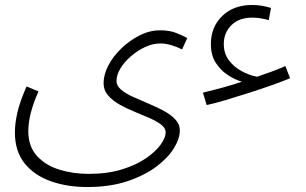

<svg xmlns="http://www.w3.org/2000/svg" viewBox="-20 -522 1233 773"><path d="M812 -99 797 -149Q827 -156 868 -167Q909 -178 954 -193Q926 -201 897 -220Q868 -239 848.5 -269.5Q829 -300 829 -345Q829 -413 874.5 -457.5Q920 -502 996 -502Q1032 -502 1071 -490L1062 -441Q1027 -451 996 -451Q942 -451 911.5 -420.5Q881 -390 881 -345Q881 -307 901 -280Q921 -253 952 -236Q983 -219 1015 -213Q1044 -223 1073 -233.5Q1102 -244 1129 -256L1148 -207Q1119 -195 1075.5 -179.5Q1032 -164 983.5 -148.5Q935 -133 890 -119.5Q845 -106 812 -99ZM40 11Q40 -25 50 -69Q60 -113 87 -174L135 -154Q94 -63 94 6Q94 68 129 106Q164 144 219 161Q274 178 336 178Q413 178 471 160Q529 142 568 115Q607 88 627 60Q647 32 647 11Q647 -6 629 -20Q611 -34 582.5 -46.5Q554 -59 522 -72Q490 -85 461.5 -101Q433 -117 415 -138Q397 -159 397 -187Q397 -222 416.5 -259Q436 -296 469.5 -328Q503 -360 543 -380Q583 -400 625 -400Q664 -400 691.5 -388.5Q719 -377 734 -369L713 -323Q696 -332 672 -339.5Q648 -347 625 -347Q595 -347 564 -332.5Q533 -318 506.5 -295Q480 -272 464.5 -246Q449 -220 449 -196Q449 -177 467 -161.5Q485 -146 514.5 -132.5Q544 -119 576.5 -105.5Q609 -92 638 -76.5Q667 -61 685.5 -41.5Q704 -22 704 3Q704 36 680 75Q656 114 608.5 149.5Q561 185 491.5 208Q422 231 331 231Q250 231 184 207.5Q118 184 79 135.5Q40 87 40 11Z"/></svg>

Font: Noto Sans Arabic Light
Style: Regular
Weight: 300
Designer: Monotype Design Team, Nadine Chahine, Nizar Qandah and Khaled Hosny
Foundry: Monotype Imaging Inc.
Version: Version 2.012; ttfautohint (v1.8.4.7-5d5b)